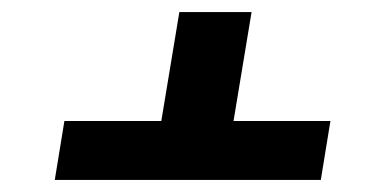

<svg xmlns="http://www.w3.org/2000/svg" viewBox="-20 -590 640 319"><path d="M71 -291 87 -389H248L278 -570H398L368 -389H529L513 -291Z"/></svg>

Font: Iosevka Extrabold Extended
Style: Italic
Weight: 800
Width: 7
Italic angle: -9°
Monospace: yes
Designer: Belleve Invis
Foundry: Belleve Invis
Version: Version 32.5.0; ttfautohint (v1.8.4)